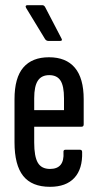

<svg xmlns="http://www.w3.org/2000/svg" viewBox="-20 -715 376 741"><path d="M173 6Q103 6 69.5 -36Q36 -78 36 -166V-332Q36 -415 70 -454.5Q104 -494 169 -494Q235 -494 269 -453.5Q303 -413 303 -332V-235Q303 -226 295 -226H112V-165Q112 -111 126 -87Q140 -63 173 -63Q201 -63 214 -79Q227 -95 225 -127Q224 -137 232 -137H289Q297 -137 297 -128Q299 -63 267 -28.5Q235 6 173 6ZM112 -290H227V-336Q227 -383 213.5 -404Q200 -425 170 -425Q140 -425 126 -403.5Q112 -382 112 -336ZM167 -557Q159 -557 154 -564L81 -684Q78 -689 79.5 -692Q81 -695 85 -695H143Q150 -695 154 -688L217 -567Q220 -562 218.5 -559.5Q217 -557 212 -557Z"/></svg>

Font: Sofia Sans Extra Condensed Medium
Style: Regular
Weight: 500
Version: Version 4.100